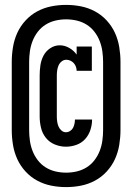

<svg xmlns="http://www.w3.org/2000/svg" viewBox="-20 -732 540 784"><path d="M249 -133Q226 -133 204 -142Q182 -151 167.5 -169Q153 -187 147.5 -210Q142 -233 142 -256V-424Q142 -445 145 -465.5Q148 -486 157.5 -504.5Q167 -523 185 -535Q203 -547 224 -547Q244 -547 262.5 -536.5Q281 -526 293 -509V-542H355V-443H293Q293 -451 290 -459.5Q287 -468 281 -474.5Q275 -481 267 -484.5Q259 -488 251 -488Q240 -488 231.5 -481Q223 -474 219 -464.5Q215 -455 213.5 -444.5Q212 -434 212 -424V-256Q212 -246 213.5 -235.5Q215 -225 219 -215.5Q223 -206 231 -199Q239 -192 249 -192Q258 -192 266 -197Q274 -202 278 -209.5Q282 -217 284 -226Q286 -235 286 -244H356Q356 -222 349 -201Q342 -180 327.5 -164Q313 -148 292 -140.5Q271 -133 249 -133ZM250 32Q219 32 189 26Q159 20 132 5.5Q105 -9 84 -32Q63 -55 50.5 -82.5Q38 -110 33 -140.5Q28 -171 28 -201V-479Q28 -509 33 -539.5Q38 -570 50.5 -597.5Q63 -625 84 -648Q105 -671 132 -685.5Q159 -700 189 -706Q219 -712 250 -712Q281 -712 311 -706Q341 -700 368 -685.5Q395 -671 416 -648Q437 -625 449.5 -597.5Q462 -570 467 -539.5Q472 -509 472 -479V-201Q472 -171 467 -140.5Q462 -110 449.5 -82.5Q437 -55 416 -32Q395 -9 368 5.5Q341 20 311 26Q281 32 250 32ZM250 -27Q272 -27 293.5 -32Q315 -37 333.5 -48.5Q352 -60 365.5 -77.5Q379 -95 387 -115.5Q395 -136 398 -158Q401 -180 401 -201V-479Q401 -500 398 -522Q395 -544 387 -564.5Q379 -585 365.5 -602.5Q352 -620 333.5 -631.5Q315 -643 293.5 -648Q272 -653 250 -653Q228 -653 206.5 -648Q185 -643 166.5 -631.5Q148 -620 134.5 -602.5Q121 -585 113 -564.5Q105 -544 102 -522Q99 -500 99 -479V-201Q99 -180 102 -158Q105 -136 113 -115.5Q121 -95 134.5 -77.5Q148 -60 166.5 -48.5Q185 -37 206.5 -32Q228 -27 250 -27Z"/></svg>

Font: Iosevka Curly Slab Heavy
Style: Regular
Weight: 900
Monospace: yes
Designer: Belleve Invis
Foundry: Belleve Invis
Version: Version 22.1.2; ttfautohint (v1.8.4)